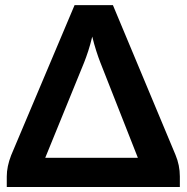

<svg xmlns="http://www.w3.org/2000/svg" viewBox="-20 -746 746 766"><path d="M160.5 -116.5H530L380 -497.5Q372.5 -516.5 364 -543Q355.5 -569.5 348 -600Q340.5 -568.5 332 -542.5Q323.5 -516.5 315.5 -496.5ZM680 -128.5Q697.5 -87 697.5 -42V0H7V-42Q7 -81.5 24.5 -126.5L277.5 -725.5H430.5Z"/></svg>

Font: LatoLatin Heavy
Style: Regular
Weight: 800
Designer: Lukasz Dziedzic with Adam Twardoch and Botio Nikoltchev
Foundry: tyPoland Lukasz Dziedzic
Version: Version 2.015; 2015-08-06; http://www.latofonts.com/